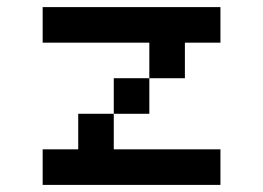

<svg xmlns="http://www.w3.org/2000/svg" viewBox="-20 -520 740 540"><path d="M500 -300V-400H600V-500H100V-400H400V-300ZM100 0H600V-100H300V-200H200V-100H100ZM300 -200H400V-300H300Z"/></svg>

Font: FT88
Style: Regular
Weight: 400
Designer: Ange Degheest & Mandy Elbé
Foundry: Velvetyne Type Foundry
Version: Version 1.000;FEAKit 1.0